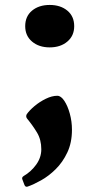

<svg xmlns="http://www.w3.org/2000/svg" viewBox="-20 -529 410 761"><path d="M89.7 210.5Q81.1 213.5 77.1 204.5L68.6 182Q65.2 174 74.2 168.4Q103.3 151.4 123.5 123.4Q143.7 95.3 143.7 62.7Q143.7 24.7 126.7 -3.6Q109.7 -31.9 86.9 -59.5Q81.4 -67.3 85.9 -76.1Q96.8 -91.8 117.1 -108.8Q137.4 -125.8 161.7 -137.6Q186 -149.4 207.2 -149.4Q221.6 -149.4 234.9 -129.4Q248.3 -109.3 256.7 -78.5Q265.2 -47.7 265.2 -14.8Q265.2 36.6 246.8 75.4Q228.5 114.2 200.6 141.7Q172.7 169.2 142.7 185.8Q112.8 202.5 89.7 210.5ZM177 -341.2Q134.3 -341.2 107.1 -364.2Q79.9 -387.1 79.9 -425.3Q79.9 -464.4 107.1 -486.9Q134.3 -509.4 177 -509.4Q219.7 -509.4 246.9 -486.9Q274.1 -464.4 274.1 -425.3Q274.1 -387.1 246.9 -364.2Q219.7 -341.2 177 -341.2Z"/></svg>

Font: Hahmlet
Style: Regular
Weight: 400
Designer: Minjoo Ham & Mark Frömberg
Foundry: hypertype
Version: Version 1.002